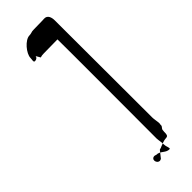

<svg xmlns="http://www.w3.org/2000/svg" viewBox="-249 -701 781 781"><g transform="rotate(-45 141.0 -311.0)"><path d="M82 -599 93 -580C100 -582 104 -583 114 -583C115 -583 193 -584 193 -584C194 -584 193 -13 193 -13C194 2 197 11 197 25C197 35 201 41 202 49C202 48 202 54 202 54C178 57 170 32 144 32C144 31 138 31 138 30C115 29 120 61 140 60C140 59 147 58 147 57L170 28C170 27 182 25 181 24C191 20 209 12 222 12C234 12 234 1 234 -11C234 -15 235 -16 235 -21C235 -27 245 -33 244 -39C244 -42 244 -45 245 -48C245 -61 241 -74 241 -87L240 -646C240 -664 234 -683 214 -682C214 -681 144 -681 144 -680C139 -679 132 -676 124 -676C98 -676 62 -633 62 -608C62 -598 57 -586 66 -586C74 -586 82 -591 82 -599Z"/></g></svg>

Font: Photofail
Style: Regular
Weight: 400
Foundry: Cannot Into Space Fonts
Version: Version 0.97